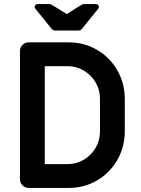

<svg xmlns="http://www.w3.org/2000/svg" viewBox="-20 -923 692 943"><path d="M78 -43V-672Q78 -690 90.5 -702.5Q103 -715 121 -715H317Q394 -715 457 -678Q520 -641 556.5 -577Q593 -513 593 -436V-279Q593 -202 556.5 -138Q520 -74 457 -37Q394 0 317 0H121Q103 0 90.5 -12.5Q78 -25 78 -43ZM312 -117Q355 -117 391.5 -138.5Q428 -160 449.5 -196.5Q471 -233 471 -277V-439Q471 -482 449.5 -518.5Q428 -555 391.5 -576.5Q355 -598 312 -598H200V-117ZM233 -782 153 -881Q150 -886 150 -889Q150 -894 154 -898.5Q158 -903 164 -903H221Q227 -903 233 -900Q239 -897 245 -893L308 -854L370 -893Q376 -897 382 -900Q388 -903 394 -903H452Q458 -903 462 -898.5Q466 -894 466 -889Q466 -886 463 -881L383 -782Q376 -773 364 -773H252Q240 -773 233 -782Z"/></svg>

Font: Miriam Libre
Style: Bold
Weight: 700
Designer: Michal Sahar
Foundry: Hagilda
Version: Version 1.001